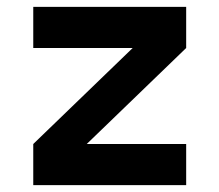

<svg xmlns="http://www.w3.org/2000/svg" viewBox="-20 -540 640 560"><path d="M77 0V-120L367 -400H77V-520H523V-400L233 -120H523V0Z"/></svg>

Font: Iosevka Heavy Extended
Style: Regular
Weight: 900
Width: 7
Monospace: yes
Designer: Belleve Invis
Foundry: Belleve Invis
Version: Version 32.5.0; ttfautohint (v1.8.4)